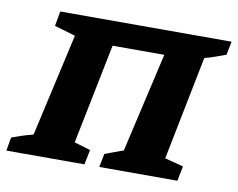

<svg xmlns="http://www.w3.org/2000/svg" viewBox="-80 -619 870 702"><g transform="rotate(10 355.0 -267.5)"><path d="M300 -445 225 -73 285 -55 274 0H-16L-7 -50Q12 -57 30 -63Q48 -69 72 -75L158 -457L80 -480L90 -535H726L716 -485Q694 -477 676 -470.5Q658 -464 638 -459L561 -73L630 -55L619 0H329L339 -50Q355 -56 369.5 -61.5Q384 -67 407 -75L492 -445Z"/></g></svg>

Font: Piazzolla SC
Style: Bold Italic
Weight: 700
Italic angle: -11.3°
Designer: Juan Pablo del Peral
Foundry: Huerta Tipografica
Version: Version 1.330